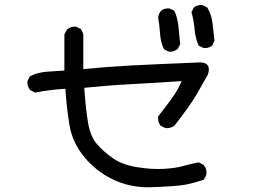

<svg xmlns="http://www.w3.org/2000/svg" viewBox="-20 -759 1040 782"><path d="M585 3.9Q506.8 3.9 439.5 -28.3Q372.1 -60.5 323.2 -119.6Q274.4 -178.7 262.7 -251Q251 -323.2 246.1 -397.5Q212.9 -395.5 182.6 -391.6Q152.3 -387.7 123 -381.8L103.5 -391.6Q89.8 -407.2 91.8 -428.7L101.6 -448.2Q132.8 -463.9 168.9 -466.8Q205.1 -469.7 242.2 -471.7V-619.1L252.9 -638.7Q268.6 -652.3 290 -650.4L309.6 -640.6L319.3 -621.1V-477.5Q418.9 -487.3 511.7 -492.2Q604.5 -497.1 796.9 -504.9Q842.8 -502.9 826.2 -454.1Q802.7 -413.1 779.3 -372.1Q755.9 -331.1 690.4 -247.1Q674.8 -235.4 653.3 -237.3L633.8 -247.1Q622.1 -262.7 624 -284.2Q663.1 -335 684.6 -365.2Q706.1 -395.5 719.7 -428.7Q604.5 -420.9 510.7 -416Q417 -411.1 323.2 -401.4Q329.1 -313.5 338.9 -257.8Q348.6 -202.1 374.5 -172.4Q400.4 -142.6 439 -115.2Q477.5 -87.9 538.1 -78.1Q598.6 -68.4 647.5 -71.3Q696.3 -74.2 727.1 -83Q757.8 -91.8 789.1 -97.7L808.6 -87.9Q824.2 -70.3 820.3 -46.9L810.5 -27.3Q777.3 -15.6 740.7 -7.8Q704.1 0 585 3.9ZM674.8 -547.9Q659.2 -549.8 647.5 -559.6Q633.8 -588.9 631.8 -622.6Q629.9 -656.2 624 -687.5Q626 -703.1 635.7 -714.8Q649.4 -726.6 670.9 -724.6L690.4 -714.8Q704.1 -683.6 707 -649.4Q710 -615.2 713.9 -579.1L704.1 -559.6Q690.4 -549.8 674.8 -547.9ZM808.6 -563.5 789.1 -573.2Q775.4 -604.5 772.5 -640.1Q769.5 -675.8 759.8 -709L769.5 -728.5Q783.2 -740.2 804.7 -738.3L824.2 -728.5Q841.8 -699.2 845.7 -664.1Q849.6 -628.9 853.5 -592.8L843.8 -573.2Q830.1 -561.5 808.6 -563.5Z"/></svg>

Font: NaikaiFont
Style: Regular
Weight: 400
Version: Version 1.67